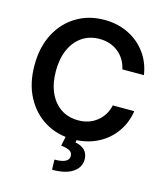

<svg xmlns="http://www.w3.org/2000/svg" viewBox="-137 -841 1001 1167"><g transform="rotate(15 364.0 -258.0)"><path d="M375 11.7Q277.3 11.7 200.2 -34.7Q123 -81.1 78.6 -165.3Q34.2 -249.5 34.2 -363.3Q34.2 -478 78.6 -562.5Q123 -647 200.2 -693.1Q277.3 -739.3 375 -739.3Q458.5 -739.3 526.1 -706.1Q593.8 -672.9 637.2 -613.8Q680.7 -554.7 692.4 -476.6H556.6Q543 -541 494.4 -580.3Q445.8 -619.6 376.5 -619.6Q313.5 -619.6 266.8 -587.9Q220.2 -556.2 194.6 -498.5Q168.9 -440.9 168.9 -363.3Q168.9 -286.1 194.3 -228.8Q219.7 -171.4 266.4 -139.6Q313 -107.9 376.5 -107.9Q445.3 -107.9 494.1 -146.7Q543 -185.5 557.1 -250H692.4Q680.7 -172.4 637.2 -113.3Q593.8 -54.2 526.1 -21.2Q458.5 11.7 375 11.7ZM332.5 -3.9H402.3L396.5 26.4Q430.2 31.2 453.4 52.2Q476.6 73.2 477.1 111.8Q477.1 162.6 431.4 193.1Q385.7 223.6 301.8 223.1L299.8 159.7Q341.3 160.2 365.5 149.4Q389.6 138.7 390.1 115.2Q390.6 92.8 373 82Q355.5 71.3 317.4 67.4Z"/></g></svg>

Font: Inter Display Semi Bold
Style: Regular
Weight: 600
Designer: Rasmus Andersson
Foundry: rsms
Version: Version 4.000;git-37864ae